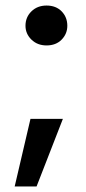

<svg xmlns="http://www.w3.org/2000/svg" viewBox="-20 -550 312 693"><path d="M148 -386Q115 -386 93.5 -407Q72 -428 72 -457Q72 -488 93.5 -509Q115 -530 148 -530Q182 -530 202.5 -509Q223 -488 223 -457Q223 -428 202.5 -407Q182 -386 148 -386ZM33 123 90 -121H207L112 123Z"/></svg>

Font: DM Sans 11pt SemiBold
Style: Regular
Weight: 600
Version: Version 4.004;gftools[0.9.30]